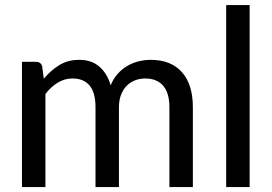

<svg xmlns="http://www.w3.org/2000/svg" viewBox="-20 -758 1103 778"><path d="M69 0V-507.5H126Q146 -507.5 151 -488.5L157.5 -439Q185.5 -472.5 220 -494Q254.5 -515.5 300.5 -515.5Q351.5 -515.5 383 -487.8Q414.5 -460 428.5 -412.5Q439.5 -439.5 457 -459Q474.5 -478.5 496 -491Q517.5 -503.5 541.8 -509.5Q566 -515.5 591 -515.5Q672.5 -515.5 717 -465.8Q761.5 -416 761.5 -323.5V0H666.5V-323.5Q666.5 -381 641.2 -410.5Q616 -440 568 -440Q546.5 -440 527.2 -432.5Q508 -425 493.5 -410.5Q479 -396 470.5 -374Q462 -352 462 -323.5V0H367V-323.5Q367 -382.5 343.2 -411.2Q319.5 -440 273.5 -440Q242 -440 214.2 -423.2Q186.5 -406.5 164 -377V0Z M991.5 -737.5V0H896.5V-737.5Z"/></svg>

Font: Lato Medium
Style: Regular
Weight: 500
Designer: Lukasz Dziedzic
Foundry: tyPoland Lukasz Dziedzic
Version: Version 2.006; 2014-01-15